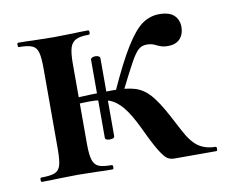

<svg xmlns="http://www.w3.org/2000/svg" viewBox="-54 -460 617 525"><g transform="rotate(-10 255.0 -198.0)"><path d="M24 -374Q22 -374 22 -380Q22 -386 24 -386Q51 -386 66 -385L123 -384L178 -385Q193 -386 219 -386Q222 -386 222 -380Q222 -374 219 -374Q194 -374 182.5 -368Q171 -362 166.5 -347.5Q162 -333 162 -303V-81Q162 -51 166.5 -36.5Q171 -22 182.5 -17Q194 -12 219 -12Q222 -12 222 -6Q222 0 219 0Q192 0 177 -1L123 -2L66 -1Q51 0 23 0Q20 0 20 -6Q20 -12 23 -12Q49 -12 61 -17Q73 -22 77 -36.5Q81 -51 81 -81V-305Q81 -335 77 -349.5Q73 -364 61 -369Q49 -374 24 -374ZM317 -96Q297 -138 279.5 -159Q262 -180 241.5 -187Q221 -194 190 -194Q177 -194 137 -192L136 -210Q161 -210 197 -212L256 -213Q295 -213 318 -206Q341 -199 359 -179Q377 -159 400 -116Q405 -107 423 -72.5Q441 -38 460.5 -25Q480 -12 507 -12Q510 -12 510 -6Q510 0 507 0H391Q379 0 371 -5.5Q363 -11 350.5 -31Q338 -51 317 -96ZM226 -82Q213 -82 213 -89V-305Q213 -309 217 -311Q221 -313 226 -313Q231 -313 235 -311Q239 -309 239 -305V-89Q239 -82 226 -82ZM418 -396Q446 -396 459 -383.5Q472 -371 472 -351Q472 -331 460.5 -318.5Q449 -306 427 -306Q415 -306 407 -309Q399 -312 397 -313Q385 -320 370 -320Q356 -320 346.5 -311.5Q337 -303 323.5 -278.5Q310 -254 279 -192L262 -204Q298 -284 324 -325.5Q350 -367 371.5 -381.5Q393 -396 418 -396Z"/></g></svg>

Font: Cormorant Garamond SemiBold
Style: Regular
Weight: 600
Designer: Christian Thalmann (Catharsis Fonts)
Foundry: Catharsis Fonts
Version: Version 4.000